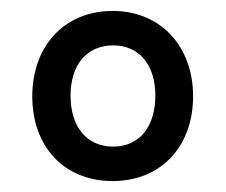

<svg xmlns="http://www.w3.org/2000/svg" viewBox="-20 -749 413 351"><path d="M186 -418C274 -418 333 -481 333 -573C333 -664 274 -729 186 -729C97 -729 39 -664 39 -573C39 -481 97 -418 186 -418ZM187 -481C137 -481 109 -519 109 -574C109 -630 138 -666 187 -666C235 -666 264 -630 264 -574C264 -519 236 -481 187 -481Z"/></svg>

Font: Noto Serif Hebrew SemiCondensed
Style: Bold
Weight: 700
Width: 4
Designer: Monotype Design Team
Foundry: Monotype Imaging Inc.
Version: Version 2.004